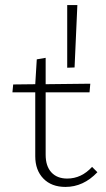

<svg xmlns="http://www.w3.org/2000/svg" viewBox="-20 -730 418 757"><path d="M285 -710 274 -464 245 -463V-710ZM343 -72 364 -51Q309 7 238 7Q183 7 151 -26Q119 -59 119 -114V-366H29L32 -397L119 -398L125 -496L160 -502V-398L336 -400L333 -366H160V-120Q160 -75 182.5 -50.5Q205 -26 245 -26Q301 -26 343 -72Z"/></svg>

Font: EauTestInfant Light
Style: Regular
Weight: 300
Designer: Christian Thalmann (Catharsis Fonts)
Version: Version 0.001;PS 000.001;hotconv 1.0.88;makeotf.lib2.5.64775